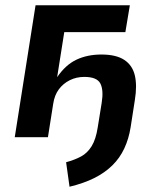

<svg xmlns="http://www.w3.org/2000/svg" viewBox="-20 -521 600 729"><path d="M244 188 231 95Q264 86 288 73Q312 60 328 34Q344 8 351 -37L366 -130Q374 -179 361 -204Q348 -229 300 -229Q270 -229 245 -216.5Q220 -204 203.5 -182Q187 -160 182 -127L162 0H36L115 -501H473L456 -399H224L197 -228Q229 -275 270.5 -294.5Q312 -314 365 -314Q421 -314 452 -293.5Q483 -273 492 -234.5Q501 -196 492 -141L476 -38Q469 6 452 42.5Q435 79 406.5 107Q378 135 338 155Q298 175 244 188Z"/></svg>

Font: Nunito Sans 7pt Condensed
Style: Bold Italic
Weight: 700
Width: 3
Italic angle: -9°
Designer: Vernon Adams
Foundry: Vernon Adams
Version: Version 3.101;gftools[0.9.27]